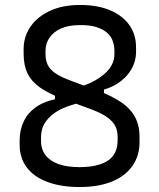

<svg xmlns="http://www.w3.org/2000/svg" viewBox="-20 -736 640 772"><path d="M302 -716Q372 -716 422 -695Q472 -674 499.5 -636Q527 -598 527 -546V-528Q527 -488 506.5 -454.5Q486 -421 449 -398Q426 -384 398 -376V-362Q428 -349 453 -334Q482 -317 502 -295Q522 -273 531.5 -246Q541 -219 541 -187V-163Q541 -110 512.5 -69Q484 -28 430 -6Q376 16 300 16Q225 16 170.5 -4.5Q116 -25 87.5 -63Q59 -101 59 -154V-173Q59 -214 76.5 -250Q94 -286 133 -311Q161 -328 201 -337V-351Q166 -367 141 -384Q107 -408 91 -440.5Q75 -473 75 -520V-539Q75 -588 102 -628Q129 -668 180 -692Q231 -716 302 -716ZM286 -319Q249 -309 221 -295Q185 -276 165 -248.5Q145 -221 145 -183V-170Q145 -135 163.5 -111.5Q182 -88 216 -76Q250 -64 299 -64Q374 -64 413.5 -90Q453 -116 453 -172V-185Q453 -210 443.5 -229Q434 -248 411 -264.5Q388 -281 348 -296ZM317 -392Q367 -410 399 -438Q440 -473 440 -518V-531Q440 -552 433.5 -570.5Q427 -589 413 -602Q396 -618 368 -627Q340 -636 299 -635Q256 -635 225.5 -621.5Q195 -608 179 -584.5Q163 -561 163 -531V-518Q163 -494 172 -475Q181 -456 204 -440.5Q227 -425 269 -410Z"/></svg>

Font: Code D OnePiece
Style: Regular
Weight: 400
Version: Version 1.085; ttfautohint (v1.8.4.7-5d5b);Nerd Fonts 3.0.2